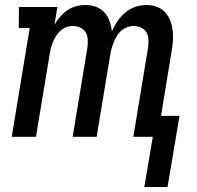

<svg xmlns="http://www.w3.org/2000/svg" viewBox="-20 -548 790 769"><path d="M558 201 592 0H514L573 -357Q575 -373 574.5 -389Q574 -405 566.5 -418Q559 -431 545 -437.5Q531 -444 515 -444Q502 -444 489 -439Q476 -434 465 -424.5Q454 -415 447 -402.5Q440 -390 435 -377.5Q430 -365 426.5 -352Q423 -339 421 -325L367 0H271L330 -357Q332 -373 331.5 -389Q331 -405 323.5 -418Q316 -431 301.5 -437.5Q287 -444 272 -444Q258 -444 245 -439Q232 -434 221.5 -424.5Q211 -415 203.5 -402.5Q196 -390 191 -377.5Q186 -365 183 -352Q180 -339 178 -325L124 0H27L99 -436H55L56 -520H210L198 -449Q208 -466 221 -481Q234 -496 250 -507Q266 -518 285 -523Q304 -528 323 -528Q345 -528 365 -520.5Q385 -513 398.5 -498Q412 -483 419 -463Q426 -443 428 -422Q437 -443 450.5 -463Q464 -483 482 -498Q500 -513 522 -520.5Q544 -528 566 -528Q588 -528 607.5 -521Q627 -514 640.5 -499.5Q654 -485 661.5 -466Q669 -447 671.5 -426.5Q674 -406 672.5 -384.5Q671 -363 667 -341L625 -84H699L651 201Z"/></svg>

Font: Iosevka Etoile Medium
Style: Italic
Weight: 500
Italic angle: -9°
Designer: Belleve Invis
Foundry: Belleve Invis
Version: Version 22.1.2; ttfautohint (v1.8.4)